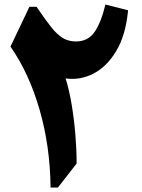

<svg xmlns="http://www.w3.org/2000/svg" viewBox="-20 -840 634 860"><path d="M452.1 -819.8 553.7 -793.9Q543 -681.2 500 -610.4Q457 -539.6 397 -509.5Q336.9 -479.5 273.9 -488.8Q290.5 -435.1 301.3 -369.9Q312 -304.7 317.6 -237.1Q323.2 -169.4 323.2 -107.4L239.3 0H206.5Q204.6 -185.1 157.2 -348.9Q109.9 -512.7 26.9 -631.3L111.8 -809.6H143.6Q182.6 -752 209.7 -718Q236.8 -684.1 262.2 -669.2Q287.6 -654.3 319.8 -654.3Q375 -654.3 404.3 -697.8Q433.6 -741.2 452.1 -819.8Z"/></svg>

Font: Pinar-FD ExtraBold
Style: Regular
Weight: 800
Designer: Amin Abedi
Version: Version 3.000